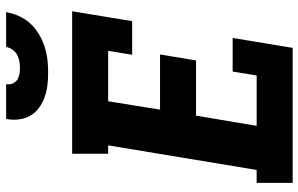

<svg xmlns="http://www.w3.org/2000/svg" viewBox="-198 -798 995 640"><g transform="rotate(-90 300.0 -477.5)"><path d="M11 0V-120H54L136 -615H108V-735H583L550 -535H438L451 -615H283L255 -442H439L419 -322H235L201 -120H369L382 -200H494L461 0ZM379 -815Q358 -815 336.5 -817.5Q315 -820 296 -827Q277 -834 261 -845.5Q245 -857 235 -874.5Q225 -892 222.5 -913Q220 -934 224 -955H340Q338 -944 342 -934Q346 -924 354 -918.5Q362 -913 373 -911Q384 -909 394 -909Q405 -909 416.5 -911Q428 -913 438 -918.5Q448 -924 455 -934Q462 -944 464 -955H580Q576 -933 567 -912.5Q558 -892 542.5 -875Q527 -858 507 -846Q487 -834 465.5 -827Q444 -820 422 -817.5Q400 -815 379 -815Z"/></g></svg>

Font: Iosevka Curly Slab HvExObl
Style: Regular
Weight: 900
Width: 7
Italic angle: -9°
Monospace: yes
Designer: Belleve Invis
Foundry: Belleve Invis
Version: Version 11.1.0; ttfautohint (v1.8.3)